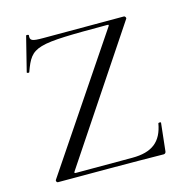

<svg xmlns="http://www.w3.org/2000/svg" viewBox="-100 -746 794 839"><g transform="rotate(-15 297.5 -327.0)"><path d="M55 -13C51 -8 55 0 61 0C209 0 391 0 539 2C545 2 549 -4 549 -8L563 -135C563 -138 552 -138 551 -135C537 -55 492 -19 402 -19H148C140 -19 139 -20 143 -27L533 -612C537 -616 532 -625 526 -625H161C110 -625 101 -629 104 -653C105 -656 94 -658 92 -655L53 -499C51 -496 63 -493 64 -497C103 -605 120 -608 445 -608C454 -608 454 -607 450 -600Z"/></g></svg>

Font: Cormorant SC
Style: Regular
Weight: 400
Designer: Christian Thalmann (Catharsis Fonts)
Version: Version 1.000;PS 001.000;hotconv 1.0.70;makeotf.lib2.5.58329